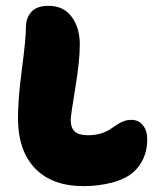

<svg xmlns="http://www.w3.org/2000/svg" viewBox="-20 -677 557 652"><path d="M264.2 -44.9Q157.2 -44.9 99.1 -105.2Q41 -165.5 41 -276.9Q41 -340.3 54.4 -442.6Q67.9 -544.9 67.9 -582Q67.9 -616.7 86.7 -637Q105.5 -657.2 145 -657.2Q195.8 -657.2 223.4 -619.9Q251 -582.5 251 -525.9Q251 -470.2 235.6 -377.7Q220.2 -285.2 220.2 -270Q220.2 -242.7 233.9 -230.2Q247.6 -217.8 278.8 -217.8Q301.8 -217.8 320.3 -223.1Q338.9 -228.5 351.1 -236.3Q363.3 -244.1 374.3 -251.7Q385.3 -259.3 398.2 -264.6Q411.1 -270 425.8 -270Q450.7 -270 465.3 -251.7Q480 -233.4 480 -204.1Q480 -133.8 431.2 -90.8Q402.8 -67.4 357.4 -56.2Q312 -44.9 264.2 -44.9Z"/></svg>

Font: Shantell Sans Irregular
Style: Regular
Weight: 800
Designer: Stephen Nixon, Anya Danilova, Shantell Martin
Foundry: Arrow Type
Version: Version 1.006;[9816181b4]